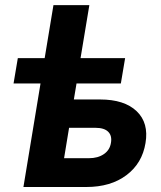

<svg xmlns="http://www.w3.org/2000/svg" viewBox="-20 -748 644 768"><path d="M34.2 -414.1 51.3 -515.6H158.7L193.8 -727.5H337.4L302.2 -515.6H480.5L463.4 -414.1H286.1L275.4 -350.1H380.4Q477.5 -350.1 526.6 -303.2Q575.7 -256.3 562 -175.8Q548.8 -94.7 485.8 -47.4Q422.9 0 325.2 0H73.7L142.1 -414.1ZM256.3 -236.8 236.3 -115.2H335.9Q371.6 -115.2 395.5 -131.6Q419.4 -147.9 423.8 -176.8Q428.7 -205.1 412.8 -220.9Q397 -236.8 361.3 -236.8Z"/></svg>

Font: Inter Display
Style: Bold Italic
Weight: 700
Italic angle: -9.39999°
Designer: Rasmus Andersson
Foundry: rsms
Version: Version 4.000;git-a52131595